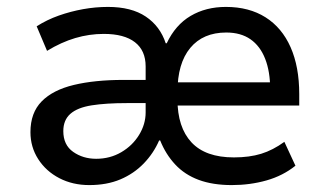

<svg xmlns="http://www.w3.org/2000/svg" viewBox="-20 -526 942 555"><path d="M238 9Q190 9 151.5 -11Q113 -31 90.5 -66Q68 -101 68 -144Q68 -200 100.5 -233Q133 -266 193.5 -280.5Q254 -295 337 -295H425V-228H347Q286 -228 245 -221.5Q204 -215 183.5 -197Q163 -179 163 -147Q163 -107 191.5 -87Q220 -67 258 -67Q298 -67 330.5 -86Q363 -105 382 -136Q401 -167 401 -201V-334Q401 -380 370 -404Q339 -428 280 -428Q238 -428 197.5 -416Q157 -404 116 -379L86 -450Q116 -469 150 -481Q184 -493 220 -499.5Q256 -506 292 -506Q360 -506 401.5 -478Q443 -450 459 -401H462Q487 -454 531 -480Q575 -506 633 -506Q700 -506 747.5 -476Q795 -446 820 -389.5Q845 -333 845 -254V-221H471V-288H780L761 -267Q761 -319 746.5 -356Q732 -393 704 -412.5Q676 -432 634 -432Q567 -432 530 -387.5Q493 -343 493 -260V-239Q493 -158 533.5 -114.5Q574 -71 656 -71Q701 -71 735 -81.5Q769 -92 802 -116L834 -47Q798 -18 750.5 -4.5Q703 9 650 9Q595 9 554.5 -6Q514 -21 486.5 -50.5Q459 -80 443 -120H440Q424 -83 395.5 -53.5Q367 -24 328 -7.5Q289 9 238 9Z"/></svg>

Font: Nunito Sans 7pt SemiCondensed Medium
Style: Regular
Weight: 500
Width: 4
Designer: Vernon Adams
Foundry: Vernon Adams
Version: Version 3.101;gftools[0.9.27]